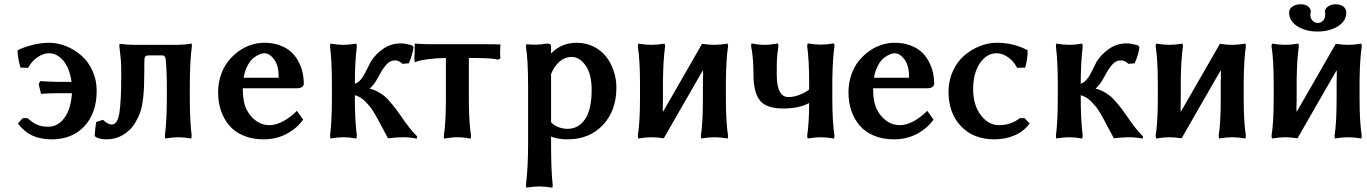

<svg xmlns="http://www.w3.org/2000/svg" viewBox="-20 -639 6366 894"><path d="M208 -439.9Q249 -439.9 288.6 -423.8Q328.1 -407.7 359.9 -379.6Q391.6 -351.6 410.9 -308.8Q430.2 -266.1 430.2 -216.8Q430.2 -112.8 373.3 -51.5Q316.4 9.8 220.2 9.8Q169.9 9.8 131.8 -7.3Q93.8 -24.4 63 -64L85.9 -88.9H107.9Q134.3 -65.4 156 -57.1Q177.7 -48.8 204.1 -48.8Q249.5 -48.8 280 -90.3Q310.5 -131.8 314.9 -205.1H254.9Q210.4 -205.1 170.9 -202.1Q166.5 -222.7 160.2 -247.1L167 -261.2Q230 -257.8 247.1 -257.8H313Q304.7 -319.8 275.6 -355.5Q246.6 -391.1 208 -391.1Q183.1 -391.1 155.8 -373.3Q128.4 -355.5 110.8 -323.2L75.2 -324.2Q62 -370.1 62 -402.8L64 -405.8Q91.8 -419.9 131.6 -429.9Q171.4 -439.9 208 -439.9Z M810.5 0Q785.2 0 749.5 5.9L747.6 -5.9Q756.8 -78.1 756.8 -181.2V-249Q756.8 -279.8 754.6 -322.3Q752.4 -364.7 749.5 -370.1H750.5Q745.1 -380.9 737.8 -380.9H670.9Q658.2 -380.9 655 -373.8Q651.9 -366.7 651.9 -347.2V-304.2Q651.9 -232.4 647 -187.7Q642.1 -143.1 634 -119.4Q626 -95.7 609.9 -67.9Q589.8 -33.2 554.2 -11.7Q518.6 9.8 475.6 9.8Q441.4 9.8 421.9 -3.9L420.9 -6.8Q422.4 -36.6 427.7 -70.8L459.5 -81.1Q482.9 -59.1 500.5 -59.1Q527.3 -59.1 535.9 -113.5Q544.4 -168 544.4 -280.8V-316.9Q544.4 -356.9 537.6 -408.2Q537.1 -410.2 536.6 -415.8Q536.1 -421.4 535.6 -423.8L536.6 -435.1Q573.2 -430.2 606.4 -430.2H807.6Q820.8 -430.2 837.2 -431.6Q853.5 -433.1 863.3 -434.6L872.6 -436L873.5 -423.8Q863.8 -357.4 863.8 -230V-181.2Q863.8 -78.1 872.6 -5.9L870.6 5.9Q836.4 0 810.5 0Z M1114.3 -276.9H1277.3V-285.2Q1277.3 -334.5 1256.1 -362.8Q1234.9 -391.1 1210.4 -391.1Q1201.2 -391.1 1189 -386.2Q1176.8 -381.3 1161.6 -370.1Q1146.5 -358.9 1133.3 -334.5Q1120.1 -310.1 1114.3 -276.9ZM1362.3 -123 1391.6 -82Q1361.3 -40 1313.5 -15.1Q1265.6 9.8 1207.5 9.8Q1155.3 9.8 1114.3 -7.3Q1073.2 -24.4 1047.6 -54.7Q1022 -85 1008.8 -124Q995.6 -163.1 995.6 -209Q995.6 -251.5 1008.3 -289.1Q1021 -326.7 1042.5 -353.8Q1064 -380.9 1091.6 -400.6Q1119.1 -420.4 1149.7 -430.2Q1180.2 -439.9 1210.4 -439.9Q1251 -439.9 1283.2 -428Q1315.4 -416 1335.9 -397Q1356.4 -377.9 1369.9 -352.3Q1383.3 -326.7 1388.9 -301.3Q1394.5 -275.9 1394.5 -249Q1394.5 -239.3 1385.7 -233.6Q1377 -228 1362.3 -228H1110.4Q1110.4 -159.7 1130.4 -125Q1146.5 -94.7 1173.6 -75.4Q1200.7 -56.2 1234.4 -56.2Q1266.1 -56.2 1300.5 -75.4Q1335 -94.7 1362.3 -123Z M1525.4 -181.2V-249Q1525.4 -355.5 1516.6 -423.8L1518.6 -436Q1552.7 -430.2 1578.6 -430.2Q1603.5 -430.2 1639.2 -436L1641.6 -423.8Q1632.3 -347.7 1632.3 -249Q1649.4 -254.9 1661.9 -270.8Q1674.3 -286.6 1687.5 -314Q1689.9 -318.8 1694.3 -327.6Q1698.7 -336.4 1701.9 -343Q1705.1 -349.6 1706.5 -352.1Q1730 -388.7 1765.9 -412.8Q1801.8 -437 1846.2 -437Q1865.2 -437 1898.4 -428.2L1905.3 -420.9Q1905.3 -410.6 1898.9 -387.2Q1892.6 -363.8 1883.3 -344.2L1854.5 -341.8Q1836.9 -357.9 1820.3 -357.9Q1807.6 -357.9 1796.9 -352.5Q1786.1 -347.2 1776.9 -335.9Q1767.6 -324.7 1761.7 -315.9Q1755.9 -307.1 1747.6 -292Q1746.1 -289.6 1740.2 -277.8V-278.8Q1725.6 -248.5 1701.2 -226.1Q1720.7 -222.2 1739 -211.9Q1757.3 -201.7 1769.3 -192.1Q1781.2 -182.6 1798.3 -162.4Q1815.4 -142.1 1823 -132.1Q1830.6 -122.1 1848.6 -96.2Q1889.2 -36.1 1922.4 -3.9L1920.4 6.8Q1892.6 0 1855.5 0Q1828.1 0 1786.6 4.9Q1762.2 -39.6 1755.4 -53.2Q1744.6 -73.7 1739.3 -83.7Q1733.9 -93.8 1723.1 -112.1Q1712.4 -130.4 1703.9 -140.9Q1695.3 -151.4 1683.6 -163.8Q1671.9 -176.3 1659.2 -184.1Q1646.5 -191.9 1632.3 -195.8V-181.2Q1632.3 -82 1641.6 -5.9L1639.2 5.9Q1603.5 0 1578.6 0Q1552.7 0 1518.6 5.9L1516.6 -5.9Q1525.4 -74.2 1525.4 -181.2Z M2046.4 -5.9Q2056.2 -64.9 2056.2 -181.2V-369.1Q2009.3 -368.2 1972.9 -363.3Q1936.5 -358.4 1923.8 -353.5L1911.1 -349.1L1909.2 -367.2Q1911.1 -381.3 1911.1 -436Q1956.5 -433.1 1979 -433.1H2239.3Q2293 -433.1 2310.1 -432.1Q2307.1 -391.1 2310.1 -367.2L2297.4 -360.8Q2285.2 -369.1 2163.1 -369.1V-181.2Q2163.1 -71.3 2173.3 -5.9L2171.4 6.8Q2139.2 0 2109.4 0Q2096.2 0 2080.6 1.7Q2064.9 3.4 2056.2 4.9L2047.4 6.8Z M2545.9 -293.9V-69.8L2543 -73.2Q2557.1 -56.2 2579.1 -47.6Q2601.1 -39.1 2622.1 -39.1Q2674.3 -39.1 2704.6 -84.7Q2734.9 -130.4 2734.9 -220.2Q2734.9 -294.4 2706.5 -334.2Q2678.2 -374 2642.1 -374Q2610.8 -374 2585.4 -352.3Q2560.1 -330.6 2544.9 -292ZM2664.1 -439.9Q2707.5 -439.9 2743.4 -422.4Q2779.3 -404.8 2802.2 -375.2Q2825.2 -345.7 2837.6 -308.3Q2850.1 -271 2850.1 -231Q2850.1 -124.5 2787.6 -57.4Q2725.1 9.8 2622.1 9.8Q2579.1 9.8 2545.9 -2.9V26.9Q2545.9 159.2 2553.7 223.1L2551.8 234.9Q2515.6 229 2490.7 229Q2465.3 229 2431.2 234.9L2428.7 223.1Q2439 143.1 2439 26.9V-234.9Q2439 -359.9 2428.7 -422.9L2431.2 -433.1Q2483.4 -427.7 2522.9 -436Q2537.1 -436 2541.5 -433.1Q2545.9 -430.2 2545.9 -420.9V-390.1Q2594.7 -439.9 2664.1 -439.9Z M2960 -250Q2960 -361.8 2949.7 -423.8L2952.1 -436Q2986.3 -430.2 3012.7 -430.2Q3039.1 -430.2 3074.7 -436L3077.1 -423.8Q3068.4 -366.2 3066.9 -265.1V-180.2Q3066.9 -163.6 3066.2 -145.3Q3065.4 -127 3066.9 -118.2Q3100.6 -176.3 3162.8 -284.9Q3225.1 -393.6 3249 -435.1Q3280.8 -430.2 3307.1 -430.2Q3334 -430.2 3368.2 -436L3370.1 -423.8Q3361.3 -366.2 3359.9 -265.1V-180.2Q3359.9 -71.3 3370.1 -5.9L3368.2 5.9Q3334 0 3307.1 0Q3279.3 0 3245.1 5.9L3243.2 -5.9Q3252.9 -64.9 3252.9 -180.2V-250Q3252.9 -264.6 3253.7 -283.7Q3254.4 -302.7 3252.9 -312Q3219.2 -253.9 3157 -145.3Q3094.7 -36.6 3070.8 4.9Q3037.6 0 3012.7 0Q2986.3 0 2952.1 5.9L2949.7 -5.9Q2960 -67.9 2960 -180.2Z M3488.3 -292Q3488.3 -353 3481.4 -400.9Q3481 -403.3 3479.5 -411.1Q3478 -418.9 3477.5 -423.8L3478.5 -437Q3510.7 -430.2 3540.5 -430.2Q3553.7 -430.2 3569.3 -431.9Q3585 -433.6 3593.8 -435.5L3602.5 -437L3604.5 -423.8Q3598.6 -382.3 3597.7 -365Q3596.7 -347.7 3596.7 -292Q3596.7 -187 3651.4 -187Q3675.8 -187 3703.9 -197.8Q3731.9 -208.5 3752.4 -226.1L3747.6 -222.2V-251Q3747.6 -361.8 3738.3 -424.8L3740.7 -437Q3775.4 -431.2 3801.3 -431.2Q3827.1 -431.2 3863.3 -437L3865.7 -424.8Q3856.9 -367.2 3855.5 -266.1V-179.2Q3855.5 -71.3 3865.7 -5.9L3863.3 5.9Q3827.1 0 3801.3 0Q3775.4 0 3740.7 5.9L3738.3 -5.9Q3747.6 -69.3 3747.6 -159.2Q3700.7 -133.8 3626.5 -133.8Q3548.3 -133.8 3518.3 -171.4Q3488.3 -209 3488.3 -292Z M4049.3 -276.9H4212.4V-285.2Q4212.4 -334.5 4191.2 -362.8Q4169.9 -391.1 4145.5 -391.1Q4136.2 -391.1 4124 -386.2Q4111.8 -381.3 4096.7 -370.1Q4081.5 -358.9 4068.4 -334.5Q4055.2 -310.1 4049.3 -276.9ZM4297.4 -123 4326.7 -82Q4296.4 -40 4248.5 -15.1Q4200.7 9.8 4142.6 9.8Q4090.3 9.8 4049.3 -7.3Q4008.3 -24.4 3982.7 -54.7Q3957 -85 3943.8 -124Q3930.7 -163.1 3930.7 -209Q3930.7 -251.5 3943.4 -289.1Q3956.1 -326.7 3977.5 -353.8Q3999 -380.9 4026.6 -400.6Q4054.2 -420.4 4084.7 -430.2Q4115.2 -439.9 4145.5 -439.9Q4186 -439.9 4218.3 -428Q4250.5 -416 4271 -397Q4291.5 -377.9 4304.9 -352.3Q4318.4 -326.7 4324 -301.3Q4329.6 -275.9 4329.6 -249Q4329.6 -239.3 4320.8 -233.6Q4312 -228 4297.4 -228H4045.4Q4045.4 -159.7 4065.4 -125Q4081.5 -94.7 4108.6 -75.4Q4135.7 -56.2 4169.4 -56.2Q4201.2 -56.2 4235.6 -75.4Q4270 -94.7 4297.4 -123Z M4620.1 -391.1Q4574.2 -391.1 4542.7 -344.7Q4511.2 -298.3 4511.2 -224.1Q4511.2 -149.9 4546.9 -103Q4582.5 -56.2 4631.3 -56.2Q4687 -56.2 4728.5 -88.9H4750.5L4774.4 -64Q4746.1 -25.9 4702.9 -8.1Q4659.7 9.8 4610.4 9.8Q4512.7 9.8 4454.6 -51.3Q4396.5 -112.3 4396.5 -211.9Q4396.5 -262.7 4416.3 -306.6Q4436 -350.6 4468.5 -379.2Q4501 -407.7 4541 -423.8Q4581.1 -439.9 4622.1 -439.9Q4698.7 -439.9 4763.2 -405.8L4765.1 -402.8Q4765.1 -365.2 4753.4 -324.2L4716.3 -323.2Q4698.2 -356 4672.4 -373.5Q4646.5 -391.1 4620.1 -391.1Z M4905.3 -181.2V-249Q4905.3 -355.5 4896.5 -423.8L4898.4 -436Q4932.6 -430.2 4958.5 -430.2Q4983.4 -430.2 5019 -436L5021.5 -423.8Q5012.2 -347.7 5012.2 -249Q5029.3 -254.9 5041.7 -270.8Q5054.2 -286.6 5067.4 -314Q5069.8 -318.8 5074.2 -327.6Q5078.6 -336.4 5081.8 -343Q5085 -349.6 5086.4 -352.1Q5109.9 -388.7 5145.8 -412.8Q5181.6 -437 5226.1 -437Q5245.1 -437 5278.3 -428.2L5285.2 -420.9Q5285.2 -410.6 5278.8 -387.2Q5272.5 -363.8 5263.2 -344.2L5234.4 -341.8Q5216.8 -357.9 5200.2 -357.9Q5187.5 -357.9 5176.8 -352.5Q5166 -347.2 5156.7 -335.9Q5147.5 -324.7 5141.6 -315.9Q5135.7 -307.1 5127.4 -292Q5126 -289.6 5120.1 -277.8V-278.8Q5105.5 -248.5 5081.1 -226.1Q5100.6 -222.2 5118.9 -211.9Q5137.2 -201.7 5149.2 -192.1Q5161.1 -182.6 5178.2 -162.4Q5195.3 -142.1 5202.9 -132.1Q5210.4 -122.1 5228.5 -96.2Q5269 -36.1 5302.2 -3.9L5300.3 6.8Q5272.5 0 5235.4 0Q5208 0 5166.5 4.9Q5142.1 -39.6 5135.3 -53.2Q5124.5 -73.7 5119.1 -83.7Q5113.8 -93.8 5103 -112.1Q5092.3 -130.4 5083.7 -140.9Q5075.2 -151.4 5063.5 -163.8Q5051.8 -176.3 5039.1 -184.1Q5026.4 -191.9 5012.2 -195.8V-181.2Q5012.2 -82 5021.5 -5.9L5019 5.9Q4983.4 0 4958.5 0Q4932.6 0 4898.4 5.9L4896.5 -5.9Q4905.3 -74.2 4905.3 -181.2Z M5371.1 -250Q5371.1 -361.8 5360.8 -423.8L5363.3 -436Q5397.5 -430.2 5423.8 -430.2Q5450.2 -430.2 5485.8 -436L5488.3 -423.8Q5479.5 -366.2 5478 -265.1V-180.2Q5478 -163.6 5477.3 -145.3Q5476.6 -127 5478 -118.2Q5511.7 -176.3 5574 -284.9Q5636.2 -393.6 5660.2 -435.1Q5691.9 -430.2 5718.3 -430.2Q5745.1 -430.2 5779.3 -436L5781.2 -423.8Q5772.5 -366.2 5771 -265.1V-180.2Q5771 -71.3 5781.2 -5.9L5779.3 5.9Q5745.1 0 5718.3 0Q5690.4 0 5656.2 5.9L5654.3 -5.9Q5664.1 -64.9 5664.1 -180.2V-250Q5664.1 -264.6 5664.8 -283.7Q5665.5 -302.7 5664.1 -312Q5630.4 -253.9 5568.1 -145.3Q5505.9 -36.6 5481.9 4.9Q5448.7 0 5423.8 0Q5397.5 0 5363.3 5.9L5360.8 -5.9Q5371.1 -67.9 5371.1 -180.2Z M5910.6 -250Q5910.6 -361.8 5900.4 -423.8L5902.8 -436Q5937 -430.2 5963.4 -430.2Q5989.7 -430.2 6025.4 -436L6027.8 -423.8Q6019 -366.2 6017.6 -265.1V-180.2Q6017.6 -163.6 6016.8 -145.3Q6016.1 -127 6017.6 -118.2Q6051.3 -176.3 6113.5 -284.9Q6175.8 -393.6 6199.7 -435.1Q6231.4 -430.2 6257.8 -430.2Q6284.7 -430.2 6318.8 -436L6320.8 -423.8Q6312 -366.2 6310.5 -265.1V-180.2Q6310.5 -71.3 6320.8 -5.9L6318.8 5.9Q6284.7 0 6257.8 0Q6230 0 6195.8 5.9L6193.8 -5.9Q6203.6 -64.9 6203.6 -180.2V-250Q6203.6 -264.6 6204.3 -283.7Q6205.1 -302.7 6203.6 -312Q6169.9 -253.9 6107.7 -145.3Q6045.4 -36.6 6021.5 4.9Q5988.3 0 5963.4 0Q5937 0 5902.8 5.9L5900.4 -5.9Q5910.6 -67.9 5910.6 -180.2ZM6248.5 -581.1Q6248.5 -540.5 6209.5 -516.4Q6170.4 -492.2 6114.7 -492.2Q6059.6 -492.2 6021 -516.6Q5982.4 -541 5982.4 -581.1Q5982.4 -597.2 5997.6 -608.2Q6012.7 -619.1 6035.6 -619.1Q6058.6 -619.1 6071 -609.1Q6083.5 -599.1 6083.5 -584Q6083.5 -580.1 6081.5 -575.2V-568.8Q6081.5 -554.2 6091.3 -543.2Q6101.1 -532.2 6115.7 -532.2Q6130.4 -532.2 6140.4 -542.7Q6150.4 -553.2 6150.4 -567.9V-575.2H6151.9Q6148.4 -581.1 6148.4 -583Q6148.4 -597.7 6163.3 -608.4Q6178.2 -619.1 6197.8 -619.1Q6221.2 -619.1 6234.9 -608.6Q6248.5 -598.1 6248.5 -581.1Z"/></svg>

Font: Linear Smooth
Style: Bold
Weight: 700
Designer: Philipp H. Poll, Flanker
Foundry: Philipp H. Poll, reworked by Flanker
Version: Version 1.061 | FøM Fix